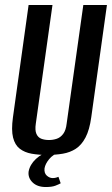

<svg xmlns="http://www.w3.org/2000/svg" viewBox="-20 -611 450 772"><path d="M169 12Q135 12 107 7Q79 2 59.5 -13Q40 -28 32.5 -58Q25 -88 32 -139L95 -591H191L124 -114Q120 -87 126.5 -72.5Q133 -58 146.5 -53Q160 -48 177 -48Q193 -48 208 -53Q223 -58 234 -72.5Q245 -87 248 -114L315 -591H410L347 -140Q340 -89 324 -58.5Q308 -28 285 -13Q262 2 232.5 7Q203 12 169 12ZM164 141Q130 141 111 122.5Q92 104 95 79Q100 51 124.5 28Q149 5 181 -1L221 0Q193 10 177.5 29Q162 48 159 66Q157 85 168 95Q179 105 192 105Q200 105 206.5 103Q213 101 215 100L224 126Q217 130 203 135.5Q189 141 164 141Z"/></svg>

Font: Alumni Sans Thin SemiBold
Style: Italic
Weight: 600
Italic angle: -8°
Version: Version 1.016